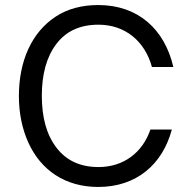

<svg xmlns="http://www.w3.org/2000/svg" viewBox="-20 -735 752 762"><path d="M370 7C521 7 625 -82 662 -221H577C546 -130 471 -72 371 -72C298 -72 243 -98 204 -149C165 -200 146 -268 146 -355C146 -441 165 -510 204 -561C243 -612 298 -637 371 -637C476 -637 555 -572 583 -469H668C633 -620 527 -715 370 -715C305 -715 248 -700 201 -669C106 -607 55 -493 55 -354C55 -285 68 -223 93 -168C143 -59 239 7 370 7Z"/></svg>

Font: Be Vietnam
Style: Regular
Weight: 400
Designer: Gabriel Lam
Foundry: TypeRant
Version: Version 4.000